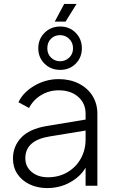

<svg xmlns="http://www.w3.org/2000/svg" viewBox="-20 -946 583 978"><path d="M46 -138Q46 -200 87.5 -244.5Q129 -289 217 -304L416 -337V-367Q416 -420 378 -453Q340 -486 279 -486Q230 -486 189.5 -461.5Q149 -437 128 -396L74 -425Q97 -475 154.5 -509Q212 -543 279 -543Q336 -543 381 -520.5Q426 -498 451 -458Q476 -418 476 -367V0H416V-92Q390 -47 337.5 -17.5Q285 12 220 12Q171 12 131 -7Q91 -26 68.5 -60Q46 -94 46 -138ZM224 -43Q280 -43 324 -69Q368 -95 392 -139Q416 -183 416 -235V-281L233 -251Q109 -231 109 -140Q109 -97 141.5 -70Q174 -43 224 -43ZM175 -700Q175 -747 207 -779Q239 -811 287 -811Q334 -811 365.5 -779Q397 -747 397 -700Q397 -653 365.5 -621.5Q334 -590 287 -590Q239 -590 207 -621.5Q175 -653 175 -700ZM286 -634Q313 -634 332.5 -652.5Q352 -671 352 -700Q352 -729 332.5 -748Q313 -767 286 -767Q258 -767 239.5 -748.5Q221 -730 221 -700Q221 -671 240 -652.5Q259 -634 286 -634ZM307 -926H370L314 -836H259Z"/></svg>

Font: BLUETTI 2.0 Extralight
Style: Roman
Weight: 200
Designer: Stijn de Vries
Foundry: tokotype
Version: Version 2.005;October 31, 2023;FontCreator 14.0.0.2814 64-bi